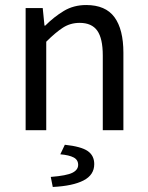

<svg xmlns="http://www.w3.org/2000/svg" viewBox="-20 -518 587 764"><path d="M82 0V-486H150L157 -416H160Q195 -451 234 -474.5Q273 -498 323 -498Q400 -498 435.5 -449.5Q471 -401 471 -308V0H389V-297Q389 -365 367 -396Q345 -427 297 -427Q260 -427 230.5 -408Q201 -389 164 -352V0ZM190 226 182 186Q245 181 268 169.5Q291 158 291 138Q291 118 273 108.5Q255 99 220 96L238 58Q303 65 329 83Q355 101 355 135Q355 178 312.5 200Q270 222 190 226Z"/></svg>

Font: Mada
Style: Regular
Weight: 400
Designer: Khaled Hosny
Version: Version 1.5